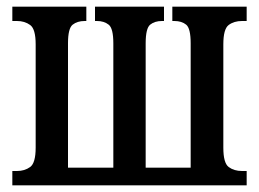

<svg xmlns="http://www.w3.org/2000/svg" viewBox="-20 -556 777 576"><path d="M17 0V-43H31Q54 -43 70.5 -55Q87 -67 87 -113V-423Q87 -469 70.5 -481Q54 -493 31 -493H17V-536H239V-493H234Q212 -493 198 -482Q184 -471 184 -426V-53H320V-426Q320 -471 306 -482Q292 -493 271 -493H265V-536H472V-493H466Q444 -493 430.5 -482Q417 -471 417 -426V-53H552V-426Q552 -471 538.5 -482Q525 -493 503 -493H497V-536H720V-493H706Q682 -493 666 -481Q650 -469 650 -423V-113Q650 -67 666 -55Q682 -43 706 -43H720V0Z"/></svg>

Font: Noto Serif ExtraCondensed Medium
Style: Regular
Weight: 500
Width: 2
Designer: Monotype Design Team
Foundry: Monotype Imaging Inc.
Version: Version 2.015